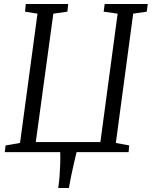

<svg xmlns="http://www.w3.org/2000/svg" viewBox="-20 -763 761 963"><path d="M272 180Q276.5 150 278.8 119.8Q281 89.5 282 59.2Q283 29 282 0H4L8 -33.5L80.5 -46L168 -694.5L105.5 -704.5L109.5 -743H322L318 -704.5L247.5 -694.5L159.5 -50.5H483.5L570 -694.5L500 -704.5L505 -743H721L716 -704.5L648 -694.5L561 -46L628 -33.5L625 0H364Q357 29.5 350 59.8Q343 90 336.8 120.2Q330.5 150.5 325.5 180Z"/></svg>

Font: Merriweather 28pt Light
Style: Italic
Weight: 300
Italic angle: -7.8°
Version: Version 2.101